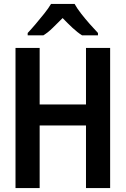

<svg xmlns="http://www.w3.org/2000/svg" viewBox="-20 -958 640 978"><path d="M59 0V-714H182V-426H418V-714H541V0H418V-319H182V0ZM121 -790Q139 -809 161.5 -835.5Q184 -862 205.5 -889Q227 -916 240 -938H360Q372 -916 393 -889Q414 -862 437 -836Q460 -810 479 -790V-778H398Q374 -793 349 -816.5Q324 -840 299 -866Q273 -840 249 -816.5Q225 -793 201 -778H121Z"/></svg>

Font: Noto Sans Mono SemiBold
Style: Regular
Weight: 600
Designer: Monotype Design Team
Foundry: Monotype Imaging Inc.
Version: Version 2.014; ttfautohint (v1.8.4.7-5d5b)